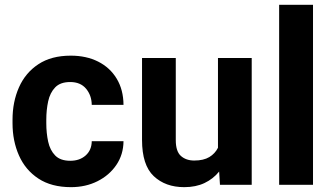

<svg xmlns="http://www.w3.org/2000/svg" viewBox="-20 -770 1386 800"><path d="M272.9 -100.1Q312 -100.1 336.9 -122.3Q361.8 -144.5 362.3 -181.6H494.6Q494.1 -126 464.8 -82.8Q435.5 -39.6 386.2 -14.9Q336.9 9.8 275.9 9.8Q194.3 9.8 140.1 -25.9Q85.9 -61.5 59.1 -122.1Q32.2 -182.6 32.2 -256.8V-271Q32.2 -345.7 59.1 -406.2Q85.9 -466.8 139.9 -502.4Q193.8 -538.1 274.9 -538.1Q339.8 -538.1 389.2 -513.2Q438.5 -488.3 466.3 -442.1Q494.1 -396 494.6 -333H362.3Q361.8 -372.6 338.6 -400.4Q315.4 -428.2 272.5 -428.2Q231.4 -428.2 210 -406Q188.5 -383.8 180.7 -347.9Q172.9 -312 172.9 -271V-256.8Q172.9 -215.3 180.7 -179.7Q188.5 -144 210 -122.1Q231.4 -100.1 272.9 -100.1Z M896.5 0 893.1 -55.2Q868.2 -24.4 832 -7.3Q795.9 9.8 747.6 9.8Q669.4 9.8 620.6 -36.1Q571.8 -82 571.8 -187V-528.3H712.4V-186Q712.4 -139.2 733.9 -120.1Q755.4 -101.1 789.1 -101.1Q828.1 -101.1 852.1 -115.5Q876 -129.9 888.2 -154.3V-528.3H1028.8V0Z M1284.2 -750V0H1143.1V-750Z"/></svg>

Font: Vazirmatn RD FD
Style: Bold
Weight: 700
Designer: Saber Rastikerdar
Foundry: Saber Rastikerdar
Version: Version 33.003